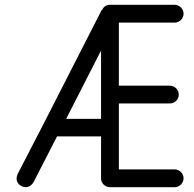

<svg xmlns="http://www.w3.org/2000/svg" viewBox="-20 -774 807 798"><path d="M400 -564V-280H255ZM404 -732C404 -732 404 -733 403 -733L163 -263C163 -263 163 -263 163 -263C162 -261 161 -259 160 -257C160 -257 160 -257 160 -257L53 -50C50 -42 49 -35 49 -33C49 -3 78 4 86 4C108 4 117 -14 119 -16L217 -207H400V-33C400 -11 418 4 437 4H706C726 4 743 -13 743 -33C743 -53 726 -70 706 -70H474V-344H686C706 -344 723 -360 723 -381C723 -401 706 -418 686 -418H474V-680H706C726 -680 743 -697 743 -717C743 -737 726 -754 706 -754H437C416 -754 408 -740 404 -732Z"/></svg>

Font: LS
Style: Regular
Weight: 400
Designer: BSozoo
Foundry: BSozoo
Version: Version 001.000